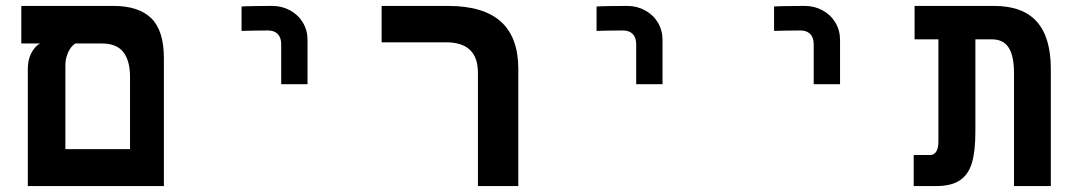

<svg xmlns="http://www.w3.org/2000/svg" viewBox="-20 -629 3640 649"><path d="M52 -609H363.5Q448.5 -609 491.2 -567.5Q534 -526 534 -431.5V0H74V-395.5Q74 -426.5 85.5 -449Q97 -471.5 115 -482H52ZM419.5 -125V-369Q419.5 -424 396.8 -453Q374 -482 324.5 -482H234.5Q219 -472 210 -451.2Q201 -430.5 201 -409V-125Z M900 -609Q878.5 -609 842.2 -608.5Q806 -608 796.5 -607V-524.5Q803.5 -525 834.5 -525.5Q865.5 -526 886 -526Q907 -526 918.8 -514Q930.5 -502 930.5 -479V-344.5H1019.5V-494Q1019.5 -526.5 1003.8 -552.8Q988 -579 960.5 -594Q933 -609 900 -609Z M1488 -486H1270V-609H1494.5Q1614 -609 1673 -556Q1732 -503 1732 -395.5V0H1595.5V-383Q1595.5 -486 1488 -486Z M2100 -609Q2078.5 -609 2042.2 -608.5Q2006 -608 1996.5 -607V-524.5Q2003.5 -525 2034.5 -525.5Q2065.5 -526 2086 -526Q2107 -526 2118.8 -514Q2130.5 -502 2130.5 -479V-344.5H2219.5V-494Q2219.5 -526.5 2203.8 -552.8Q2188 -579 2160.5 -594Q2133 -609 2100 -609Z M2700 -609Q2678.5 -609 2642.2 -608.5Q2606 -608 2596.5 -607V-524.5Q2603.5 -525 2634.5 -525.5Q2665.5 -526 2686 -526Q2707 -526 2718.8 -514Q2730.5 -502 2730.5 -479V-344.5H2819.5V-494Q2819.5 -526.5 2803.8 -552.8Q2788 -579 2760.5 -594Q2733 -609 2700 -609Z M3333.5 -496H3277V-184Q3277 -119 3265.5 -79.2Q3254 -39.5 3225 -19.8Q3196 0 3144 0H3068.5V-105H3124Q3137 -105 3144.5 -116.2Q3152 -127.5 3152 -151V-496H3071.5V-609H3340Q3437 -609 3484.5 -556Q3532 -503 3532 -395.5V0H3407.5V-383Q3407.5 -440 3389.5 -468Q3371.5 -496 3333.5 -496Z"/></svg>

Font: JuliaMono
Style: Bold
Weight: 700
Monospace: yes
Designer: cormullion
Foundry: corm
Version: Version 0.055; ttfautohint (v1.8.4)